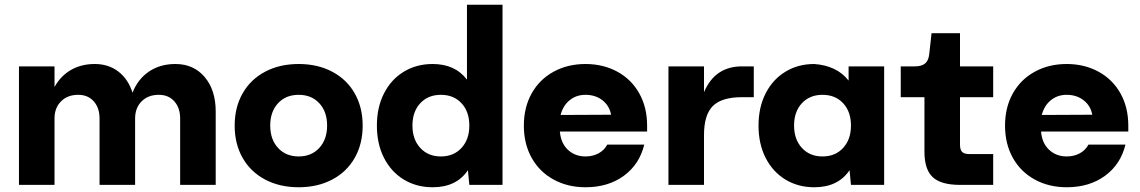

<svg xmlns="http://www.w3.org/2000/svg" viewBox="-20 -780 4810 810"><path d="M60 -500H210V-413Q236 -460 279.5 -485Q323 -510 380 -510Q438 -510 479.5 -478Q521 -446 539 -389Q562 -447 609 -478.5Q656 -510 720 -510Q797 -510 843.5 -455Q890 -400 890 -310V0H740V-280Q740 -325 715.5 -352.5Q691 -380 650 -380Q605 -380 577.5 -352.5Q550 -325 550 -280V0H400V-280Q400 -325 375.5 -352.5Q351 -380 310 -380Q265 -380 237.5 -352.5Q210 -325 210 -280V0H60Z M1510 -250Q1510 -173 1476.5 -114Q1443 -55 1381.5 -22.5Q1320 10 1240 10Q1160 10 1098.5 -22.5Q1037 -55 1003.5 -114Q970 -173 970 -250Q970 -327 1003.5 -386Q1037 -445 1098.5 -477.5Q1160 -510 1240 -510Q1320 -510 1381.5 -477.5Q1443 -445 1476.5 -386Q1510 -327 1510 -250ZM1360 -250Q1360 -309 1327 -344.5Q1294 -380 1240 -380Q1186 -380 1153 -344.5Q1120 -309 1120 -250Q1120 -192 1153 -156Q1186 -120 1240 -120Q1294 -120 1327 -156Q1360 -192 1360 -250Z M1954 -62Q1906 10 1805 10Q1737 10 1683.5 -22.5Q1630 -55 1600 -114Q1570 -173 1570 -250Q1570 -327 1600 -386Q1630 -445 1683.5 -477.5Q1737 -510 1805 -510Q1900 -510 1950 -444V-760H2100V0H1960ZM1960 -250Q1960 -309 1927 -344.5Q1894 -380 1840 -380Q1786 -380 1753 -344.5Q1720 -309 1720 -250Q1720 -192 1753 -156Q1786 -120 1840 -120Q1894 -120 1927 -156Q1960 -192 1960 -250Z M2450 -510Q2525 -510 2584.5 -477.5Q2644 -445 2677 -386Q2710 -327 2710 -250V-225H2342Q2346 -176 2376 -148Q2406 -120 2450 -120Q2481 -120 2505 -133Q2529 -146 2542 -170H2698Q2678 -87 2612 -38.5Q2546 10 2450 10Q2375 10 2315.5 -22.5Q2256 -55 2223 -114Q2190 -173 2190 -250Q2190 -327 2223 -386Q2256 -445 2315.5 -477.5Q2375 -510 2450 -510ZM2558 -296Q2551 -334 2521.5 -357Q2492 -380 2450 -380Q2411 -380 2383 -357Q2355 -334 2345 -295Z M2800 -500H2950V-391Q2996 -500 3110 -500H3160V-370H3110Q3025 -370 2987.5 -333Q2950 -296 2950 -210V0H2800Z M3564 -62Q3516 10 3415 10Q3347 10 3293.5 -22.5Q3240 -55 3210 -114Q3180 -173 3180 -250Q3180 -327 3210 -386Q3240 -445 3293.5 -477.5Q3347 -510 3415 -510Q3511 -503 3560 -440V-500H3710V0H3570ZM3570 -250Q3570 -309 3537 -344.5Q3504 -380 3450 -380Q3396 -380 3363 -344.5Q3330 -309 3330 -250Q3330 -192 3363 -156Q3396 -120 3450 -120Q3504 -120 3537 -156Q3570 -192 3570 -250Z M3880 -140V-370H3780V-500H3840Q3868 -500 3882.5 -512Q3897 -524 3900 -550L3910 -640H4030V-500H4170V-370H4030V-170Q4030 -148 4039 -139Q4048 -130 4070 -130H4170V0H4030Q3950 0 3915 -32.5Q3880 -65 3880 -140Z M4480 -510Q4555 -510 4614.5 -477.5Q4674 -445 4707 -386Q4740 -327 4740 -250V-225H4372Q4376 -176 4406 -148Q4436 -120 4480 -120Q4511 -120 4535 -133Q4559 -146 4572 -170H4728Q4708 -87 4642 -38.5Q4576 10 4480 10Q4405 10 4345.5 -22.5Q4286 -55 4253 -114Q4220 -173 4220 -250Q4220 -327 4253 -386Q4286 -445 4345.5 -477.5Q4405 -510 4480 -510ZM4588 -296Q4581 -334 4551.5 -357Q4522 -380 4480 -380Q4441 -380 4413 -357Q4385 -334 4375 -295Z"/></svg>

Font: Goli Bold
Style: Regular
Weight: 700
Designer: jaikishan Patel
Foundry: MagicType
Version: Version 1.000